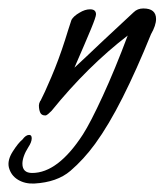

<svg xmlns="http://www.w3.org/2000/svg" viewBox="-85 -268 389 454"><path d="M-4 166Q-26 167 -42.5 157Q-59 147 -64 128Q-68 111 -55 90.5Q-42 70 -32 62Q-24 51 -16 51Q-10 51 -10 59Q-10 68 -18 80Q-25 91 -28.5 101Q-32 111 -32 119Q-32 141 -9 141Q52 141 111 50Q129 22 158 -41Q187 -104 217 -184Q122 -111 37 -6Q33 -2 29 1.5Q25 5 22 5Q13 5 10 -2Q7 -9 7 -19Q7 -23 10 -29L11 -30Q19 -45 36.5 -86Q54 -127 69 -174Q73 -187 76.5 -198Q80 -209 84 -221Q89 -230 103 -238Q116 -246 128 -246Q142 -246 142 -234Q142 -228 130 -199Q118 -170 91 -108Q103 -119 120 -135Q137 -151 158 -171L231 -239Q240 -248 254 -248Q284 -248 284 -223Q284 -208 272 -187Q238 -103 205 -37.5Q172 28 140 72Q113 109 81.5 136Q50 163 -4 166Z"/></svg>

Font: Corinthia
Style: Bold
Weight: 700
Designer: Robert E. Leuschke
Foundry: Robert E. Leuschke
Version: Version 1.013; ttfautohint (v1.8.3)